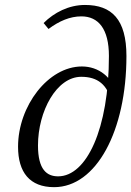

<svg xmlns="http://www.w3.org/2000/svg" viewBox="-20 -759 538 786"><path d="M201.5 7.2C374.2 7.2 497.6 -223.1 497.6 -529.6C497.6 -679.8 437.3 -738.7 327.9 -738.7C261.6 -738.7 201.6 -707.7 158.5 -664.7L178.6 -640.4C222.5 -673.2 267.2 -692 313 -692C382.9 -692 425.9 -640.4 425.9 -529.9C425.9 -231.3 334.4 -37.1 217.8 -37.1C172.1 -37.1 135.5 -64 135.5 -163.3C135.5 -304 211.7 -444.6 312.5 -444.6C378.6 -444.6 421.2 -414.1 438.2 -335.5L460.1 -363.8C442.9 -444.6 382.5 -486.9 315.3 -486.9C177.3 -486.9 53.9 -325.2 53.9 -158.4C53.9 -53.7 101.6 7.2 201.5 7.2Z"/></svg>

Font: Source Serif Variable
Style: Italic
Weight: 389
Italic angle: -12°
Designer: Frank Grießhammer
Foundry: Adobe Systems Incorporated
Version: Version 3.001;hotconv 1.0.111;makeotfexe 2.5.65597